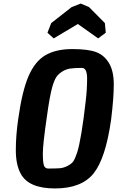

<svg xmlns="http://www.w3.org/2000/svg" viewBox="-20 -1044 660 1080"><path d="M605 -371Q574 -152 506 -68Q438 16 289 16Q140 16 96 -68Q69 -118 69 -199.5Q69 -281 82 -371Q104 -531 140.5 -615.5Q177 -700 236.5 -734Q296 -768 386.5 -768Q477 -768 522 -750.5Q567 -733 593.5 -688.5Q620 -644 620 -568.5Q620 -493 605 -371ZM441 -662Q401 -662 376 -658.5Q351 -655 330 -641.5Q309 -628 297.5 -611.5Q286 -595 275 -558Q260 -508 243 -383Q221 -232 221 -180.5Q221 -129 227.5 -112.5Q234 -96 251 -96Q292 -96 314.5 -97.5Q337 -99 359.5 -110.5Q382 -122 392 -136Q402 -150 414 -186Q438 -263 462 -474Q470 -541 470 -601.5Q470 -662 441 -662ZM282 -828 247 -860 268 -914 383 -1004 434 -1024 481 -1004 570 -914 575 -860 532 -828 418 -909Z"/></svg>

Font: Chau Philomene One
Style: Italic
Weight: 400
Designer: Vicente Lamonaca
Foundry: TipoType
Version: Version 1.001